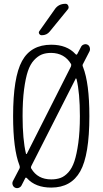

<svg xmlns="http://www.w3.org/2000/svg" viewBox="-20 -975 540 1008"><path d="M98.6 -365.2Q98.6 -243.2 116.2 -168.9Q116.2 -167 118.2 -166.5Q120.1 -166 121.1 -168L352.5 -626Q355.5 -634.8 352.5 -639.6Q318.4 -696.3 249 -697.3Q220.7 -697.3 199.7 -689Q178.7 -680.7 158.7 -659.2Q138.7 -637.7 126.5 -601.6Q114.3 -565.4 106.4 -505.9Q98.6 -446.3 98.6 -365.2ZM399.4 -365.2Q399.4 -487.3 381.8 -560.5Q380.9 -562.5 378.9 -563.5Q377 -564.5 377 -561.5L144.5 -103.5Q140.6 -94.7 144.5 -89.8Q177.7 -33.2 249 -33.2Q276.4 -33.2 297.9 -41Q319.3 -48.8 338.9 -70.3Q358.4 -91.8 370.6 -128.4Q382.8 -165 391.1 -224.6Q399.4 -284.2 399.4 -365.2ZM47.9 -24.4 82 -89.8Q85.9 -96.7 82 -107.4Q48.8 -192.4 48.8 -365.2Q48.8 -569.3 95.7 -654.8Q142.6 -740.2 249 -740.2Q331.1 -740.2 376 -691.4Q381.8 -684.6 385.7 -691.4L405.3 -728.5Q409.2 -737.3 419.4 -741.2Q429.7 -745.1 439 -740.7Q448.2 -736.3 451.2 -725.6Q454.1 -714.8 450.2 -706.1L416 -639.6Q411.1 -632.8 416 -623Q449.2 -538.1 449.2 -365.2Q449.2 -161.1 401.4 -75.7Q353.5 9.8 249 9.8Q166 9.8 122.1 -39.1Q115.2 -45.9 112.3 -39.1L92.8 -1Q87.9 7.8 78.1 11.2Q68.4 14.6 59.1 10.3Q49.8 5.9 46.4 -4.4Q43 -14.6 47.9 -24.4ZM266.6 -924.8Q286.1 -955.1 324.2 -955.1Q334 -955.1 338.4 -944.8Q342.8 -934.6 336.9 -926.8L241.2 -809.6Q225.6 -790 199.2 -790Q190.4 -790 186 -797.4Q181.6 -804.7 186.5 -811.5Z"/></svg>

Font: Rounded Mgen+ 1mn light
Style: Regular
Weight: 200
Designer: [Source Han Sans]
Ryoko NISHIZUKA  (kana & ideographs); Paul D. Hunt (Latin, Greek & Cyrillic); Wenlong ZHANG  (bopomofo
Version: Version 1.059.20150602